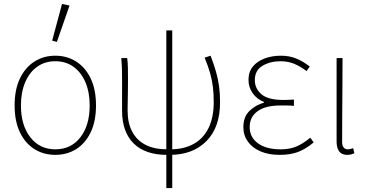

<svg xmlns="http://www.w3.org/2000/svg" viewBox="-20 -772 1858 972"><path d="M260 12Q201 12 154.5 -17Q108 -46 81 -102Q54 -158 54 -238Q54 -319 81 -375Q108 -431 154.5 -460.5Q201 -490 260 -490Q319 -490 365.5 -460.5Q412 -431 439 -375Q466 -319 466 -238Q466 -158 439 -102Q412 -46 365.5 -17Q319 12 260 12ZM260 -16Q340 -16 387 -77Q434 -138 434 -238Q434 -305 412.5 -355.5Q391 -406 352 -434Q313 -462 260 -462Q207 -462 168 -434Q129 -406 107.5 -355.5Q86 -305 86 -238Q86 -138 133.5 -77Q181 -16 260 -16ZM268 -560 244 -566 294 -752 332 -744Z M824 12Q770 12 728 -2.5Q686 -17 657 -45.5Q628 -74 613 -115.5Q598 -157 598 -211V-360Q598 -389 597.5 -415.5Q597 -442 594 -478H624Q627 -453 627.5 -427.5Q628 -402 628 -372Q628 -340 627.5 -308Q627 -276 626.5 -250.5Q626 -225 626 -212Q626 -149 649.5 -105Q673 -61 717.5 -38.5Q762 -16 826 -16ZM840 12 842 -16Q911 -16 960.5 -43.5Q1010 -71 1036 -124.5Q1062 -178 1062 -255Q1062 -296 1058 -330.5Q1054 -365 1044 -400.5Q1034 -436 1016 -480L1046 -490Q1063 -446 1073.5 -409Q1084 -372 1089 -335.5Q1094 -299 1094 -254Q1094 -127 1025 -57.5Q956 12 840 12ZM822 180V-618H852V180Z M1396 12Q1339 12 1298 -6Q1257 -24 1234.5 -55.5Q1212 -87 1212 -128Q1212 -182 1244.5 -212Q1277 -242 1316 -252V-256Q1279 -271 1258.5 -301Q1238 -331 1238 -368Q1238 -408 1260 -435Q1282 -462 1319.5 -476Q1357 -490 1402 -490Q1446 -490 1481.5 -475Q1517 -460 1548 -435L1532 -412Q1501 -436 1469.5 -449Q1438 -462 1400 -462Q1348 -462 1309 -439Q1270 -416 1270 -366Q1270 -324 1303.5 -295Q1337 -266 1414 -266Q1428 -266 1438.5 -266.5Q1449 -267 1468 -268V-236Q1447 -238 1432 -238Q1417 -238 1400 -238Q1324 -238 1284 -209Q1244 -180 1244 -129Q1244 -77 1286 -46.5Q1328 -16 1400 -16Q1445 -16 1478.5 -29.5Q1512 -43 1551 -75L1568 -51Q1527 -17 1488.5 -2.5Q1450 12 1396 12Z M1738 12Q1721 12 1709 5Q1697 -2 1690.5 -17.5Q1684 -33 1684 -58V-478H1714Q1714 -406 1713.5 -335.5Q1713 -265 1712.5 -194.5Q1712 -124 1712 -52Q1712 -34 1720 -25Q1728 -16 1740 -16Q1747 -16 1753 -17.5Q1759 -19 1768 -22L1774 4Q1767 7 1758 9.5Q1749 12 1738 12Z"/></svg>

Font: Source Sans 3 Variable
Style: Regular
Weight: 200
Designer: Paul D. Hunt
Foundry: Adobe Systems Incorporated
Version: Version 3.026